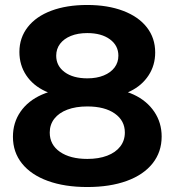

<svg xmlns="http://www.w3.org/2000/svg" viewBox="-20 -736 702 772"><path d="M32 -186Q32 -243 62.5 -287Q93 -331 148.5 -355.5Q204 -380 276 -380V-346Q212.5 -346 162.7 -369Q113 -392 85.5 -433.2Q58 -474.5 58 -527Q58 -584 91.5 -627Q125 -670 186.5 -693Q248 -716 330.5 -716Q413 -716 475 -692.5Q537 -669 570.5 -626Q604 -583 604 -525.1Q604 -473.5 577.4 -432.9Q550.9 -392.3 503.9 -369.2Q457 -346 396 -346V-380Q465 -380 517.9 -355.4Q570.7 -330.7 600.4 -286.6Q630 -242.6 630 -187Q630 -125 593.5 -79Q557 -33 489.5 -8.5Q422 16 331 16Q240 16 172.5 -8.5Q105 -33 68.5 -78.5Q32 -124 32 -186ZM482 -203.1Q482 -251 441.5 -279.5Q401 -308 330.9 -308Q285 -308 250.9 -295.2Q216.8 -282.3 198.4 -258.6Q180 -234.9 180 -203Q180 -154 221 -125.5Q262 -97 331.2 -97Q377 -97 411 -110Q445 -123 463.5 -147Q482 -170.9 482 -203.1ZM456 -512Q456 -553 421.9 -578Q387.8 -603 330.9 -603Q293 -603 265 -591.6Q237 -580.2 221.5 -559.8Q206 -539.3 206 -512Q206 -471 240 -446Q274 -421 331.2 -421Q369 -421 397.1 -432.6Q425.2 -444.1 440.6 -464.6Q456 -485.1 456 -512Z"/></svg>

Font: Uncut Sans Variable
Style: Regular
Weight: 400
Designer: Kasper Nordkvist
Foundry: UNCUT.wtf
Version: Version 1.303;Glyphs 3.1.2 (3151)